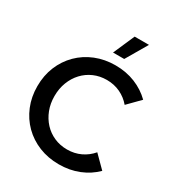

<svg xmlns="http://www.w3.org/2000/svg" viewBox="-226 -1122 1188 1281"><g transform="rotate(30 368.5 -481.5)"><path d="M694.3 -92.8Q643.6 -42 573.5 -13.7Q503.4 14.6 420.4 14.6Q337.9 14.6 267.6 -13.7Q197.3 -42 145.5 -93.5Q93.8 -145 65.2 -214.6Q36.6 -284.2 36.6 -366.2Q36.6 -448.7 65.2 -518.1Q93.8 -587.4 145.5 -638.9Q197.3 -690.4 267.6 -718.8Q337.9 -747.1 420.4 -747.1Q502.9 -747.1 572.8 -718.8Q642.6 -690.4 693.4 -640.1L603.5 -548.8Q569.8 -588.9 522.5 -611.3Q475.1 -633.8 418.5 -633.8Q364.7 -633.8 319.1 -613.8Q273.4 -593.8 239.7 -557.6Q206.1 -521.5 187.3 -472.7Q168.5 -423.8 168.5 -366.2Q168.5 -308.6 187.3 -260Q206.1 -211.4 239.7 -175Q273.4 -138.7 319.1 -118.7Q364.7 -98.6 418.5 -98.6Q475.1 -98.6 522.5 -121.1Q569.8 -143.6 603.5 -183.6ZM447.8 -812.5H361.8L433.6 -976.6H543.9Z"/></g></svg>

Font: Kumbh Sans SemiBold
Style: Regular
Weight: 600
Version: Version 1.005